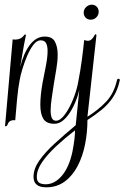

<svg xmlns="http://www.w3.org/2000/svg" viewBox="-20 -514 531 819"><path d="M2 24Q1 22 2 18L34 -346Q38 -345 44 -345Q69 -345 83 -364Q85 -367 87 -367Q92 -367 90 -361Q88 -353 82 -321Q76 -289 66 -227Q80 -286 107 -322Q134 -358 171 -358Q203 -358 214.5 -336Q226 -314 226 -281Q226 -253 220.5 -221Q215 -189 210 -158Q205 -125 200.5 -95Q196 -65 196 -42Q196 -23 201 -11Q206 1 219 1Q237 1 257 -26Q277 -53 293 -93.5Q309 -134 315 -172Q316 -175 317 -179Q318 -183 322 -183Q327 -183 327.5 -179.5Q328 -176 327 -172Q323 -143 313 -110.5Q303 -78 287.5 -49.5Q272 -21 253 -3.5Q234 14 212 14Q178 14 165 -7Q152 -28 152 -67Q152 -106 161 -158Q169 -198 176 -234.5Q183 -271 183 -297Q183 -318 176.5 -330Q170 -342 153 -342Q137 -342 122.5 -323Q108 -304 96 -276Q84 -248 75.5 -219.5Q67 -191 64 -173Q57 -137 52.5 -87.5Q48 -38 45 -1Q19 -4 12 18Q11 22 7 24Q4 26 2 24ZM177 285Q123 285 123 240Q123 206 147.5 171Q172 136 213 98.5Q254 61 303 20L322 -167Q322 -170 318 -169.5Q314 -169 315 -172Q323 -213 329 -258Q335 -303 339 -343Q350 -340 355 -340Q371 -340 383 -363Q385 -368 388 -368Q392 -368 391 -360L353 -16Q398 -44 432 -79.5Q466 -115 479 -172Q480 -178 486 -178Q491 -178 491 -172Q482 -129 462 -99Q442 -69 414.5 -46.5Q387 -24 353 -2Q353 50 343 101Q333 152 311.5 193.5Q290 235 256.5 260Q223 285 177 285ZM175 272Q213 272 244 235.5Q275 199 289 133Q294 107 297 84Q300 61 300 42Q257 75 220 109.5Q183 144 160 177Q137 210 137 241Q137 258 146.5 265Q156 272 175 272ZM367 -430Q354 -430 345.5 -438.5Q337 -447 337 -460Q337 -474 347.5 -484Q358 -494 372 -494Q384 -494 392.5 -485.5Q401 -477 401 -464Q401 -450 391 -440Q381 -430 367 -430Z"/></svg>

Font: Updock
Style: Regular
Weight: 400
Designer: Robert E. Leuschke
Foundry: Robert E. Leuschke
Version: Version 1.010; ttfautohint (v1.8.4.7-5d5b)